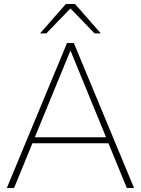

<svg xmlns="http://www.w3.org/2000/svg" viewBox="-20 -934 700 954"><path d="M610 0H646L347 -720H313L14 0H50L141 -222H519ZM153 -252 330 -683 507 -252ZM179 -768H210L330 -892L450 -768H481L353 -914H307Z"/></svg>

Font: Aspekta 100
Style: Regular
Weight: 100
Designer: Ivo Dolenc
Version: Version 2.000